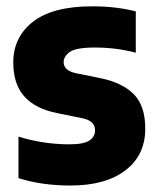

<svg xmlns="http://www.w3.org/2000/svg" viewBox="-20 -577 498 608"><path d="M203 10.5Q159 10.5 117.5 4.8Q76 -1 38.5 -13V-144.5Q74.5 -133 115.8 -126.5Q157 -120 200 -120Q245 -120 263 -132Q281 -144 281 -164.5Q281 -193.5 243.5 -202L160 -219Q91 -233 56.5 -272.2Q22 -311.5 22 -379Q22 -459.5 84.5 -508.2Q147 -557 272.5 -557Q311 -557 346 -552.8Q381 -548.5 410 -541V-410Q349 -426.5 280 -426.5Q221 -426.5 201.2 -412.5Q181.5 -398.5 181.5 -380.5Q181.5 -354 219 -345.5L302.5 -328.5Q369.5 -314 404.8 -277.5Q440 -241 440 -169.5Q440 -85.5 377 -37.5Q314 10.5 203 10.5Z"/></svg>

Font: Encode Sans Semi Condensed ExtraBold
Style: Regular
Weight: 800
Width: 4
Designer: Multiple Designers
Foundry: Impallari Type
Version: Version 3.000; ttfautohint (v1.8.3) -l 8 -r 50 -G 200 -x 14 